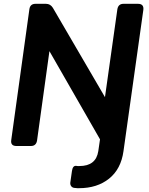

<svg xmlns="http://www.w3.org/2000/svg" viewBox="-20 -765 781 1006"><path d="M394 221Q390 221 385 221Q380 221 375 220Q360 220 353 210.5Q346 201 349 187L357 131Q361 103 378 104Q383 105 387 105Q391 105 396 105Q483 105 495 27L504 -35L239 -497L174 -28Q169 0 142 0H66Q34 0 39 -32L134 -717Q138 -745 166 -745H221Q244 -745 257 -724L530 -256L595 -717Q600 -745 627 -745H703Q735 -745 731 -713L627 27Q614 121 551.5 171Q489 221 394 221Z"/></svg>

Font: Pitagon Sans Text Bold
Style: Italic
Weight: 700
Italic angle: -8°
Designer: Travis Tran
Foundry: Pitagon
Version: Version 1.001; ttfautohint (v1.8.4.7-5d5b);gftools[0.9.26]